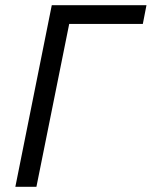

<svg xmlns="http://www.w3.org/2000/svg" viewBox="-20 -718 583 738"><path d="M39 0H120L246 -626H529L543 -698H179Z"/></svg>

Font: LVC Sans
Style: Italic
Weight: 400
Italic angle: -11.31°
Designer: Mike Abbink, Paul van der Laan, Pieter van Rosmalen
Foundry: Bold Monday
Version: Version 3.0